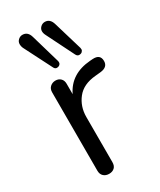

<svg xmlns="http://www.w3.org/2000/svg" viewBox="-194 -825 747 895"><g transform="rotate(-30 179.0 -377.0)"><path d="M357.9 -462.9Q357.9 -430.2 317.9 -425.8L288.1 -422.9Q221.2 -417 188.5 -375.5Q155.8 -334 155.8 -277.8V-35.2Q155.8 -15.1 144.8 -5.1Q133.8 4.9 116 4.9Q98.1 4.9 86.7 -5.6Q75.2 -16.1 75.2 -35.2V-457Q75.2 -476.1 87.2 -486.6Q99.1 -497.1 115.7 -497.1Q132.3 -497.1 143.1 -486.6Q153.8 -476.1 153.8 -458V-401.9Q194.8 -487.8 301.8 -496.1L315.9 -497.1Q357.9 -500 357.9 -462.9ZM209.5 -758.8Q237.3 -758.8 247.1 -725.1L293 -570.8Q293.9 -568.8 293.9 -562.5Q293.9 -556.2 288.1 -550.5Q282.2 -544.9 272 -544.9Q261.7 -544.9 255.9 -557.1L183.1 -703.1Q168 -731.9 186.5 -749.5Q196.3 -758.8 209.5 -758.8ZM88.9 -758.8Q117.7 -758.8 127 -725.1L171.9 -570.8Q172.9 -568.8 172.9 -562Q172.9 -555.2 167 -550Q161.1 -544.9 151.4 -544.9Q141.6 -544.9 136.2 -557.1L62 -703.1Q56.2 -714.4 56.2 -727.3Q56.2 -740.2 66.2 -749.5Q76.2 -758.8 88.9 -758.8Z"/></g></svg>

Font: Nunito-Regular
Style: Regular
Weight: 400
Designer: Vernon Adams
Foundry: newtypography
Version: Version 3.000